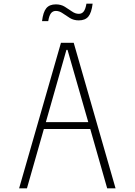

<svg xmlns="http://www.w3.org/2000/svg" viewBox="-20 -1035 740 1055"><path d="M85 0 315 -800H385L615 0H569L476 -326H221L128 0ZM345 -761 232 -364H465L351 -761ZM211 -919Q217 -969 234.5 -990Q252 -1011 287 -1011Q315 -1011 336 -998Q357 -985 375.5 -972Q394 -959 413 -959Q430 -959 440 -972Q450 -985 455 -1015H489Q483 -965 465.5 -944Q448 -923 413 -923Q385 -923 364 -936Q343 -949 324.5 -962Q306 -975 287 -975Q270 -975 260 -962Q250 -949 245 -919Z"/></svg>

Font: Martian Mono Thin
Style: Regular
Weight: 100
Monospace: yes
Designer: Roman Shamin
Foundry: Evil Martians
Version: Version 1.000; ttfautohint (v1.8.4.7-5d5b)